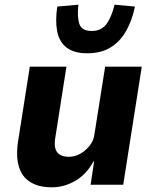

<svg xmlns="http://www.w3.org/2000/svg" viewBox="-20 -787 654 818"><path d="M201 11Q144 11 108 -12Q72 -35 59.5 -80.5Q47 -126 58 -191L107 -503H263L216 -203Q211 -175 215.5 -156Q220 -137 235 -128Q250 -119 273 -119Q299 -119 322 -132Q345 -145 362 -166.5Q379 -188 382 -213L428 -503H584L505 0H366L381 -99H378Q349 -45 301.5 -17Q254 11 201 11ZM352 -560Q295 -560 263.5 -584.5Q232 -609 223.5 -654Q215 -699 224 -759L314 -767Q308 -713 318.5 -684Q329 -655 371 -655Q411 -655 433 -684Q455 -713 468 -767L555 -759Q543 -700 517 -654.5Q491 -609 450.5 -584.5Q410 -560 352 -560Z"/></svg>

Font: Nunito Sans 7pt SemiCondensed ExtraBold
Style: Italic
Weight: 800
Width: 4
Italic angle: -9°
Designer: Vernon Adams
Foundry: Vernon Adams
Version: Version 3.101;gftools[0.9.27]